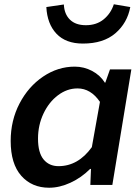

<svg xmlns="http://www.w3.org/2000/svg" viewBox="-20 -866 651 899"><path d="M30 -206Q30 -302 71.5 -381.5Q113 -461 182 -507.5Q251 -554 330 -554Q373 -554 411 -534Q449 -514 471 -479H473L495 -541H595L506 0H403L406 -75H402Q361 -34 310 -10.5Q259 13 210 13Q129 13 79.5 -43Q30 -99 30 -206ZM410 -177 448 -389Q405 -452 343 -452Q294 -452 251.5 -420Q209 -388 183.5 -334Q158 -280 158 -217Q158 -151 184 -119.5Q210 -88 254 -88Q346 -88 410 -177ZM197 -833 279 -845Q281 -800 307.5 -774Q334 -748 382 -748Q432 -748 465.5 -775.5Q499 -803 513 -846L590 -833Q576 -758 520 -710Q464 -662 368 -662Q288 -662 244.5 -708Q201 -754 197 -833Z"/></svg>

Font: Nebula Sans Semibold
Style: Regular
Weight: 600
Italic angle: -9°
Designer: Paul D. Hunt for Adobe (as Source Sans)
Foundry: Nebula Entertainment & Broadcasting LLC
Version: Version 1.010